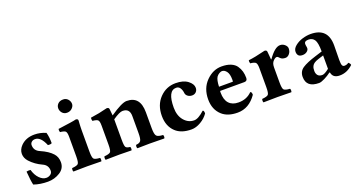

<svg xmlns="http://www.w3.org/2000/svg" viewBox="-43 -1213 3298 1778"><g transform="rotate(-20 1606.0 -324.0)"><path d="M47.9 -146Q69.8 -150.9 87.9 -147.9Q103 -93.8 135 -61.3Q167 -28.8 202.1 -28.8Q224.1 -28.8 242.7 -42Q261.2 -55.2 261.2 -78.1Q261.2 -133.3 210 -155.8Q142.1 -186.5 94.2 -238.8Q63.5 -272.9 63 -314Q63 -356.9 97.2 -392.1Q147.9 -443.8 231.9 -443.8Q289.1 -443.8 344.2 -419.9Q357.4 -374 356.9 -314Q343.8 -305.2 317.9 -309.1Q279.8 -401.9 224.1 -401.9Q203.1 -401.9 189.5 -389.9Q175.8 -377.9 175.8 -359.9Q175.8 -304.7 230 -282.2Q307.6 -248.5 346.2 -205.1Q377 -170.9 377 -119.1Q377 -58.1 323 -24.2Q269 9.8 204.1 9.8Q127.9 9.8 64.9 -12.2Q54.7 -54.2 47.9 -146Z M658.7 -122.1Q658.7 -62 670.7 -48.6Q682.6 -35.2 731 -32.2Q734.9 -28.3 734.9 -15.1Q734.9 -2 731 2Q645 0 593.8 0Q540.5 0 456.5 2Q452.6 -2 452.6 -14.9Q452.6 -27.8 456.5 -32.2Q504.4 -36.1 516.6 -49.1Q528.8 -62 528.8 -122.1V-314Q528.8 -356 517.3 -367.9Q505.9 -379.9 463.9 -383.8Q458 -402.8 461.9 -416Q621.1 -437 639.6 -443.8Q662.6 -443.8 662.6 -426.8Q662.6 -425.8 662.6 -423.6Q662.6 -421.4 662.1 -414.8Q661.6 -408.2 661.1 -401.1Q660.6 -394 660.2 -383.8Q659.7 -373.5 659.4 -364Q659.2 -354.5 658.9 -343Q658.7 -331.5 658.7 -321.3ZM523.9 -596.2Q523.9 -621.1 542.2 -639.6Q560.5 -658.2 593.8 -658.2Q622.6 -658.2 640.6 -637.7Q658.7 -617.2 658.7 -591.8Q658.7 -569.8 638.7 -549.8Q618.7 -529.8 587.9 -529.8Q559.1 -529.8 541.5 -550Q523.9 -570.3 523.9 -596.2Z M976.6 -122.1Q976.6 -63 985.6 -49.1Q994.6 -35.2 1028.3 -32.2Q1032.2 -28.3 1032.5 -15.1Q1032.7 -2 1028.3 2Q942.4 0 911.6 0Q858.4 0 774.4 2Q770.5 -2 770.5 -14.9Q770.5 -27.8 774.4 -32.2Q822.3 -36.1 834.5 -49.1Q846.7 -62 846.7 -122.1V-309.1Q846.7 -351.1 835.2 -363Q823.7 -375 781.7 -378.9Q775.9 -397.9 779.3 -411.1Q864.3 -422.4 945.3 -443.8Q967.3 -443.8 968.8 -426.8Q973.1 -397 975.1 -362.3Q1094.2 -444.3 1141.6 -443.8Q1274.4 -443.8 1274.4 -284.2V-127.9Q1274.4 -66.9 1289.1 -50.5Q1303.7 -34.2 1351.6 -32.2Q1356.4 -28.3 1356.4 -15.1Q1356.4 -2 1351.6 2Q1265.6 0 1209.5 0Q1171.4 0 1087.4 2Q1082.5 -2 1082.5 -14.9Q1082.5 -27.8 1087.4 -32.2Q1120.6 -34.2 1132.6 -51.5Q1144.5 -68.8 1144.5 -127.9V-294.9Q1144.5 -370.1 1074.7 -370.1Q1044.9 -370.1 976.6 -323.2V-321.3Z M1786.1 -86.9Q1757.3 -44.9 1710.2 -17.6Q1663.1 9.8 1619.1 9.8Q1518.1 9.8 1463.4 -42Q1401.4 -100.1 1401.4 -201.2Q1401.4 -309.1 1466.3 -376.5Q1531.2 -443.8 1623 -443.8Q1699.2 -443.8 1742.7 -410.9Q1786.1 -377.9 1786.1 -339.8Q1786.1 -315.9 1770.8 -300Q1755.4 -284.2 1731.2 -284.2Q1707 -284.2 1689.2 -297.6Q1671.4 -311 1669.4 -331.1Q1666.5 -359.9 1652.8 -380.9Q1639.2 -401.9 1614.3 -401.9Q1531.2 -401.9 1531.2 -235.8Q1531.2 -156.7 1571.8 -108.9Q1612.3 -61 1670.4 -61Q1711.4 -61 1773.4 -118.2Q1786.1 -117.7 1786.1 -86.9Z M1991.7 -274.9H2127.9Q2129.9 -276.9 2129.9 -295.9Q2129.9 -350.1 2110.4 -376Q2090.8 -401.9 2065.9 -401.9Q2054.7 -401.9 2038.8 -392.8Q2022.9 -383.8 2011.7 -368.2Q1993.7 -340.8 1991.7 -274.9ZM2245.6 -128.9Q2260.7 -128.9 2260.7 -98.1Q2186.5 9.8 2073.7 9.8Q1975.6 9.8 1920.9 -40Q1856.9 -98.1 1856.9 -198.2Q1856.9 -307.1 1924.3 -375.5Q1991.7 -443.8 2076.7 -443.8Q2129.9 -443.8 2166.7 -428.5Q2203.6 -413.1 2222.2 -386Q2240.7 -358.9 2248.8 -329.8Q2256.8 -300.8 2256.8 -266.1Q2256.8 -235.4 2228 -234.9H1987.8Q1987.8 -232.9 1987.3 -228Q1986.8 -223.1 1986.8 -219.2Q1986.8 -147.5 2019.8 -111.8Q2052.7 -76.2 2112.8 -76.2Q2193.8 -75.7 2245.6 -128.9Z M2531.7 -268.1V-122.1Q2531.7 -62 2543.7 -48.6Q2555.7 -35.2 2603.5 -32.2Q2607.4 -28.3 2607.7 -15.1Q2607.9 -2 2603.5 2Q2517.6 0 2466.8 0Q2413.6 0 2329.6 2Q2325.7 -2 2325.7 -14.9Q2325.7 -27.8 2329.6 -32.2Q2377.4 -36.1 2389.6 -49.1Q2401.9 -62 2401.9 -122.1V-309.1Q2401.9 -351.1 2389.9 -363.5Q2377.9 -376 2336.9 -379.9Q2331.1 -397.9 2334.5 -411.1Q2392.6 -417 2500.5 -443.8Q2521.5 -443.8 2523.9 -426.8Q2528.8 -377.9 2530.8 -348.1H2534.7Q2601.6 -444.3 2653.8 -443.8Q2679.7 -443.8 2699.7 -426Q2719.7 -408.2 2719.7 -388.2Q2719.7 -357.4 2702.1 -336.4Q2684.6 -315.4 2662.1 -315.4Q2630.4 -315.4 2613.8 -332Q2611.8 -334 2608.4 -337.4Q2605 -340.8 2603 -342.8Q2601.1 -344.7 2598.1 -346.9Q2595.2 -349.1 2592.8 -350.1Q2590.3 -351.1 2587.4 -351.1Q2573.2 -351.1 2555.7 -334Q2543.9 -322.8 2537.8 -307.9Q2531.7 -293 2531.7 -268.1Z M3002 -48.3 2995.6 -47.9Q2968.8 -26.9 2932.1 -8.5Q2895.5 9.8 2875.5 9.8Q2750.5 9.8 2750.5 -95.2Q2750.5 -149.4 2793.5 -178.2Q2836.4 -207 2929.7 -235.8L2996.6 -256.8Q2996.6 -343.8 2976.6 -372.8Q2956.5 -401.9 2919.4 -401.9Q2880.4 -401.9 2877.4 -379.4Q2876.5 -373.5 2877.2 -366.5Q2877.9 -359.4 2878.9 -354Q2879.9 -348.6 2880.9 -342.5Q2881.8 -336.4 2881.8 -332Q2881.8 -313.5 2863.8 -299.6Q2845.7 -285.6 2819.8 -285.6Q2792 -285.6 2780 -299.3Q2768.1 -313 2768.1 -336.4Q2768.1 -367.2 2799.6 -392.8Q2831.1 -418.5 2873 -431.2Q2915 -443.8 2953.6 -443.8Q3124.5 -443.8 3124.5 -271L3122.6 -127Q3122.6 -88.9 3128.7 -74.5Q3134.8 -60.1 3150.4 -60.1Q3174.3 -60.1 3192.4 -74.2Q3210.4 -59.1 3210.4 -45.9Q3151.4 10.3 3079.6 9.8Q3011.7 10.3 3002 -48.3ZM2996.6 -217.8 2944.3 -201.2Q2919.4 -193.4 2903.6 -183.1Q2887.7 -172.9 2881.1 -159.9Q2874.5 -147 2872.6 -137Q2870.6 -127 2870.6 -109.9Q2870.6 -84 2884.5 -66.9Q2898.4 -49.8 2928.7 -49.8Q2951.7 -49.8 2996.6 -85.9Z"/></g></svg>

Font: Linux Libertine
Style: Bold
Weight: 700
Designer: Philipp H. Poll
Foundry: Philipp H. Poll
Version: Version 5.0.3